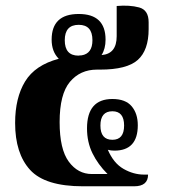

<svg xmlns="http://www.w3.org/2000/svg" viewBox="-20 -653 608 673"><path d="M499 -41H485Q448 -41 413 -61Q378 -81 358 -128Q368 -125 381 -125Q463 -125 463 -214Q463 -255 441.5 -280.5Q420 -306 374 -306Q285 -306 285 -203Q285 -155 304 -116Q323 -77 357 -43H302Q253 -43 221 -86.5Q189 -130 189 -225Q189 -323 225 -366Q261 -409 320 -409H331Q425 -409 463 -443Q501 -477 501 -551V-575Q501 -618 467.5 -627Q434 -636 389 -632V-526Q389 -464 336 -460Q350 -482 350 -514Q350 -604 256 -604Q161 -604 161 -514Q161 -472 186 -447Q103 -425 68 -367.5Q33 -310 33 -222Q33 -115 85.5 -57.5Q138 0 271 0H450Q499 0 499 -41ZM207 -512Q207 -566 256 -566Q304 -566 304 -512Q304 -465 266 -459Q260 -459 255 -458Q207 -458 207 -512ZM374 -163Q332 -163 332 -213Q332 -263 374 -263Q415 -263 415 -213Q415 -163 374 -163Z"/></svg>

Font: Noto Serif Thai Condensed Extra
Style: Regular
Weight: 800
Width: 3
Designer: Monotype Design Team
Foundry: Monotype Imaging Inc.
Version: Version 1.901